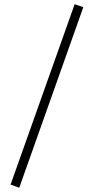

<svg xmlns="http://www.w3.org/2000/svg" viewBox="-20 -820 444 908"><path d="M30 53 71 68 374 -786 333 -800Z"/></svg>

Font: Anthony
Style: Regular
Weight: 400
Designer: Sun Young Oh
Foundry: Velvetyne Type Foundry
Version: Version 1.000;hotconv 1.0.109;makeotfexe 2.5.65596